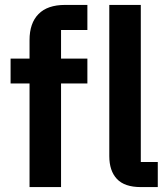

<svg xmlns="http://www.w3.org/2000/svg" viewBox="-20 -760 684 780"><path d="M552 0Q486 0 455 -33Q424 -66 424 -126V-740H552V-102H621V0ZM100 -421H23V-522H100V-597Q100 -666 136.5 -703Q173 -740 244 -740H335V-638H228V-522H335V-421H228V0H100Z"/></svg>

Font: IBM Plex Sans Thai SemiBold
Style: Regular
Weight: 600
Designer: Mike Abbink, Paul van der Laan, Pieter van Rosmalen, Ben Mitchell, Mark Frömberg
Foundry: Bold Monday
Version: Version 1.1